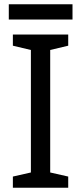

<svg xmlns="http://www.w3.org/2000/svg" viewBox="-20 -875 379 895"><path d="M318 -855H21V-784H318ZM298 0V-52L214 -71V-642L298 -662V-714H40V-662L124 -642V-71L40 -52V0Z"/></svg>

Font: Noto Sans Buginese
Style: Regular
Weight: 400
Designer: Monotype Design Team
Foundry: Monotype Imaging Inc.
Version: Version 2.002